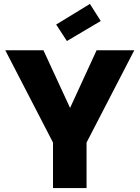

<svg xmlns="http://www.w3.org/2000/svg" viewBox="-20 -958 711 978"><path d="M472.2 -702.1H664.1L420.9 -231.9V0H250V-231.9L6.8 -702.1H201.2L336.9 -408.2ZM266.1 -833 438 -938 493.2 -851.1 320.8 -749Z"/></svg>

Font: PoppinsZ
Style: Bold
Weight: 700
Designer: Ninad Kale (Devanagari), Jonny Pinhorn (Latin)
Foundry: Indian Type Foundry
Version: Version 3.002;FEAKit 1.0